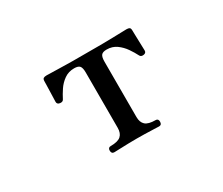

<svg xmlns="http://www.w3.org/2000/svg" viewBox="-85 -669 1022 879"><g transform="rotate(-30 425.5 -230.0)"><path d="M308 0Q293 0 293 -17Q293 -33 308 -33Q346 -33 361.5 -47Q377 -61 377 -89V-382Q377 -406 369.5 -415.5Q362 -425 340 -425Q310 -425 287.5 -409Q265 -393 250 -370.5Q235 -348 225 -328Q220 -317 205 -319Q190 -321 190 -334Q190 -337 190.5 -351.5Q191 -366 191.5 -384Q192 -402 192.5 -418Q193 -434 193 -441Q193 -453 198.5 -456.5Q204 -460 215 -460Q217 -460 234 -459.5Q251 -459 275 -458.5Q299 -458 321 -457.5Q343 -457 355 -457H498Q514 -457 536.5 -457.5Q559 -458 581 -458.5Q603 -459 619 -459.5Q635 -460 637 -460Q648 -460 653 -456.5Q658 -453 658 -441Q658 -434 658.5 -418Q659 -402 659.5 -384Q660 -366 660.5 -351.5Q661 -337 661 -334Q661 -321 646.5 -319Q632 -317 627 -328Q617 -348 601.5 -370.5Q586 -393 564 -409Q542 -425 512 -425Q491 -425 483.5 -415.5Q476 -406 476 -382V-89Q476 -61 491.5 -47Q507 -33 545 -33Q559 -33 559 -17Q559 0 545 0Q538 0 516 -1Q494 -2 469 -2.5Q444 -3 427 -3Q410 -3 385 -2.5Q360 -2 338 -1Q316 0 308 0Z"/></g></svg>

Font: Zen Old Mincho
Style: Bold
Weight: 700
Designer: Yoshimichi Ohira
Foundry: Positype
Version: Version 1.500